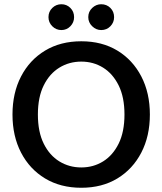

<svg xmlns="http://www.w3.org/2000/svg" viewBox="-20 -875 767 907"><path d="M364 12Q266 12 193 -32Q120 -76 79.5 -154Q39 -232 39 -334Q39 -436 79.5 -514Q120 -592 193 -636Q266 -680 364 -680Q462 -680 534.5 -636Q607 -592 647.5 -514Q688 -436 688 -334Q688 -232 647.5 -154Q607 -76 534.5 -32Q462 12 364 12ZM364 -84Q421 -84 467 -112.5Q513 -141 540.5 -196.5Q568 -252 568 -334Q568 -416 540.5 -471.5Q513 -527 467 -555.5Q421 -584 364 -584Q307 -584 260.5 -555.5Q214 -527 186.5 -471.5Q159 -416 159 -334Q159 -252 186.5 -196.5Q214 -141 260.5 -112.5Q307 -84 364 -84ZM458 -733Q434 -733 415.5 -751Q397 -769 397 -794Q397 -820 415.5 -837.5Q434 -855 458 -855Q484 -855 501.5 -837.5Q519 -820 519 -794Q519 -769 501.5 -751Q484 -733 458 -733ZM270 -733Q245 -733 227 -751Q209 -769 209 -794Q209 -820 227 -837.5Q245 -855 270 -855Q295 -855 312.5 -837.5Q330 -820 330 -794Q330 -769 312.5 -751Q295 -733 270 -733Z"/></svg>

Font: Atkinson Hyperlegible Next Medium
Style: Regular
Weight: 500
Designer: Elliott Scott, Megan Eiswerth, Linus Boman, Theodore Petrosky, Letters from Sweden
Foundry: Applied Design Works, Letters from Sweden
Version: Version 2.001